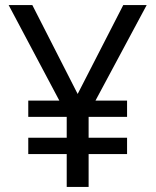

<svg xmlns="http://www.w3.org/2000/svg" viewBox="-20 -734 612 754"><path d="M285 -365 464 -714H556L355 -339H479V-275H328V-193H479V-129H328V0H242V-129H91V-193H242V-275H91V-339H213L14 -714H107Z"/></svg>

Font: Noto Sans Vai
Style: Regular
Weight: 400
Designer: Monotype Design Team
Foundry: Monotype Imaging Inc.
Version: Version 2.001; ttfautohint (v1.8.4.7-5d5b)